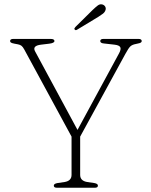

<svg xmlns="http://www.w3.org/2000/svg" viewBox="-20 -883 710 903"><path d="M440.5 -10Q440.5 0 426 0H248Q233 0 233 -10Q233 -19 250 -22L284 -27Q316.5 -32.5 316.5 -60.5V-240.5L94 -650.5Q87.5 -662.5 81.2 -667.5Q75 -672.5 64.5 -674.5L48.5 -677.5Q35 -680 31.2 -683Q27.5 -686 27.5 -690Q27.5 -700 43 -700H217.5Q236 -700 236 -690Q236 -680.5 211 -677.5L173.5 -673Q130.5 -668 145 -641.5L344.5 -272L539 -630.5Q550.5 -651 545.8 -660.8Q541 -670.5 518 -673L469 -678.5Q451.5 -680 451.5 -690Q451.5 -700 467 -700H630.5Q646.5 -700 646.5 -690Q646.5 -686 642.8 -683Q639 -680 625 -677.5L618.5 -676Q602 -673 593.2 -665Q584.5 -657 570.5 -631L357 -240.5V-60.5Q357 -32.5 390 -27L424 -22Q440.5 -19 440.5 -10ZM414 -834.5Q429.5 -849.5 440.2 -857.5Q451 -865.5 463 -861.5Q472 -858 475.5 -850.5Q479 -843 476 -835Q473 -825.5 463.5 -818.2Q454 -811 442 -803.5L342 -743Q335.5 -739 331.5 -744Q328.5 -746.5 330.2 -749.8Q332 -753 334.5 -756Z"/></svg>

Font: Fraunces 9pt S050 Thin
Style: Regular
Weight: 100
Version: Version 1.000; ttfautohint (v1.8.3)